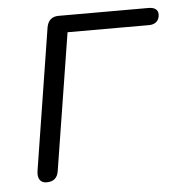

<svg xmlns="http://www.w3.org/2000/svg" viewBox="-42 -525 535 572"><g transform="rotate(-5 225.5 -239.5)"><path d="M75 6C96 6 108 -4 111 -26L176 -434H420C439 -434 451 -445 451 -464C451 -477 441 -485 423 -485H154C134 -485 122 -475 118 -454L51 -31C47 -7 57 6 75 6Z"/></g></svg>

Font: SN Pro Light
Style: Italic
Weight: 300
Italic angle: -8.99998°
Designer: Tobias Whetton
Foundry: Supernotes
Version: Version 1.001;Glyphs 3.2 (3249)